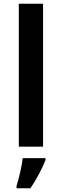

<svg xmlns="http://www.w3.org/2000/svg" viewBox="-20 -780 329 1021"><path d="M209 0V-760H80V0ZM222 71V61H101C96 104 80 171 68 208V221H142C176 171 206 112 222 71Z"/></svg>

Font: Noto Sans Thaana SemiBold
Style: Regular
Weight: 600
Designer: David Williams
Foundry: Google Inc.
Version: Version 3.001